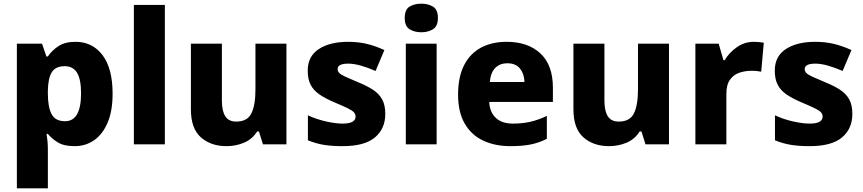

<svg xmlns="http://www.w3.org/2000/svg" viewBox="-20 -880 4707 1047"><path d="M392 -652Q484 -652 539 -579.5Q594 -507 594 -369Q594 -275 567 -211.5Q540 -148 493.5 -115.5Q447 -83 387 -83Q328 -83 294.5 -104Q261 -125 241 -150H234Q237 -131 239 -110Q241 -89 241 -65V147H72V-642H209L233 -572H241Q262 -604 298 -628Q334 -652 392 -652ZM333 -519Q282 -519 262 -485.5Q242 -452 241 -385V-370Q241 -297 261 -258Q281 -219 335 -219Q422 -219 422 -371Q422 -448 400 -483.5Q378 -519 333 -519Z M879 -93H710V-853H879Z M1542 -642V-93H1414L1392 -163H1382Q1356 -121 1311 -102Q1266 -83 1215 -83Q1130 -83 1075.5 -131Q1021 -179 1021 -284V-642H1190V-331Q1190 -275 1208.5 -246Q1227 -217 1268 -217Q1329 -217 1351 -262Q1373 -307 1373 -392V-642Z M2081 -259Q2081 -178 2024.5 -130.5Q1968 -83 1848 -83Q1790 -83 1746.5 -90Q1703 -97 1659 -115V-251Q1707 -229 1759 -217.5Q1811 -206 1847 -206Q1885 -206 1902 -216Q1919 -226 1919 -244Q1919 -257 1910.5 -267Q1902 -277 1876.5 -289.5Q1851 -302 1801 -323Q1752 -344 1720.5 -366Q1689 -388 1673.5 -418.5Q1658 -449 1658 -495Q1658 -573 1718.5 -612.5Q1779 -652 1879 -652Q1932 -652 1979 -641Q2026 -630 2076 -607L2028 -493Q1987 -511 1948.5 -522Q1910 -533 1879 -533Q1821 -533 1821 -503Q1821 -492 1829.5 -482.5Q1838 -473 1862.5 -462Q1887 -451 1934 -431Q1981 -412 2014 -390.5Q2047 -369 2064 -338Q2081 -307 2081 -259Z M2278 -860Q2314 -860 2341 -844Q2368 -828 2368 -782Q2368 -737 2341 -720.5Q2314 -704 2278 -704Q2240 -704 2213.5 -720.5Q2187 -737 2187 -782Q2187 -828 2213.5 -844Q2240 -860 2278 -860ZM2361 -642V-93H2193V-642Z M2743 -652Q2859 -652 2927 -588.5Q2995 -525 2995 -402V-324H2648Q2650 -270 2683 -238Q2716 -206 2777 -206Q2829 -206 2872.5 -216Q2916 -226 2962 -248V-123Q2921 -102 2875.5 -92.5Q2830 -83 2763 -83Q2680 -83 2615.5 -113Q2551 -143 2514.5 -205.5Q2478 -268 2478 -364Q2478 -461 2511 -525Q2544 -589 2603.5 -620.5Q2663 -652 2743 -652ZM2746 -535Q2707 -535 2681.5 -510.5Q2656 -486 2651 -433H2840Q2839 -476 2816 -505.5Q2793 -535 2746 -535Z M3628 -642V-93H3500L3478 -163H3468Q3442 -121 3397 -102Q3352 -83 3301 -83Q3216 -83 3161.5 -131Q3107 -179 3107 -284V-642H3276V-331Q3276 -275 3294.5 -246Q3313 -217 3354 -217Q3415 -217 3437 -262Q3459 -307 3459 -392V-642Z M4091 -652Q4104 -652 4120 -650.5Q4136 -649 4145 -647L4131 -489Q4122 -491 4108 -492.5Q4094 -494 4077 -494Q4045 -494 4013.5 -484Q3982 -474 3961.5 -446.5Q3941 -419 3941 -368V-93H3772V-642H3899L3925 -552H3932Q3956 -593 3998 -622.5Q4040 -652 4091 -652Z M4628 -259Q4628 -178 4571.5 -130.5Q4515 -83 4395 -83Q4337 -83 4293.5 -90Q4250 -97 4206 -115V-251Q4254 -229 4306 -217.5Q4358 -206 4394 -206Q4432 -206 4449 -216Q4466 -226 4466 -244Q4466 -257 4457.5 -267Q4449 -277 4423.5 -289.5Q4398 -302 4348 -323Q4299 -344 4267.5 -366Q4236 -388 4220.5 -418.5Q4205 -449 4205 -495Q4205 -573 4265.5 -612.5Q4326 -652 4426 -652Q4479 -652 4526 -641Q4573 -630 4623 -607L4575 -493Q4534 -511 4495.5 -522Q4457 -533 4426 -533Q4368 -533 4368 -503Q4368 -492 4376.5 -482.5Q4385 -473 4409.5 -462Q4434 -451 4481 -431Q4528 -412 4561 -390.5Q4594 -369 4611 -338Q4628 -307 4628 -259Z"/></svg>

Font: Noto Sans Kannada UI ExtraBold
Style: Regular
Weight: 800
Designer: Jelle Bosma - Monotype Design Team
Foundry: Monotype Imaging Inc.
Version: Version 2.005; ttfautohint (v1.8.4.7-5d5b)